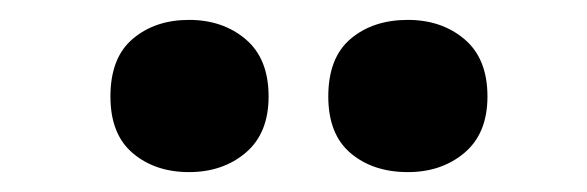

<svg xmlns="http://www.w3.org/2000/svg" viewBox="-20 -838 590 193"><path d="M91 -741Q91 -780 113.5 -799Q136 -818 170 -818Q204 -818 227 -798.5Q250 -779 250 -741Q250 -704 227 -684.5Q204 -665 170 -665Q136 -665 113.5 -684Q91 -703 91 -741ZM310 -741Q310 -780 332.5 -799Q355 -818 390 -818Q424 -818 447 -798.5Q470 -779 470 -741Q470 -704 447 -684.5Q424 -665 390 -665Q355 -665 332.5 -684Q310 -703 310 -741Z"/></svg>

Font: Noto Sans Tamil UI SemiCondensed Black
Style: Regular
Weight: 900
Width: 4
Designer: Jelle Bosma - Monotype Design Team
Foundry: Monotype Imaging Inc.
Version: Version 2.004; ttfautohint (v1.8.4.7-5d5b)